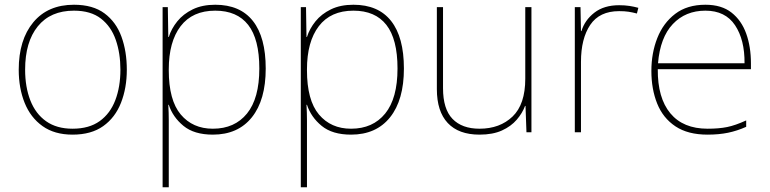

<svg xmlns="http://www.w3.org/2000/svg" viewBox="-20 -558 3249 810"><path d="M515 -264Q515 -187 490.5 -124.5Q466 -62 415.5 -26Q365 10 286 10Q210 10 159.5 -26Q109 -62 84 -124Q59 -186 59 -264Q59 -390 120.5 -464Q182 -538 292 -538Q372 -538 421 -501.5Q470 -465 492.5 -403Q515 -341 515 -264ZM86 -264Q86 -191 108 -134.5Q130 -78 174.5 -46.5Q219 -15 286 -15Q356 -15 400.5 -47Q445 -79 466.5 -135.5Q488 -192 488 -264Q488 -333 468.5 -389.5Q449 -446 406 -479.5Q363 -513 292 -513Q193 -513 139.5 -447Q86 -381 86 -264Z M888 -538Q993 -538 1047 -469.5Q1101 -401 1101 -269Q1101 -136 1042.5 -63Q984 10 878 10Q799 10 754 -27Q709 -64 692 -116H690Q692 -82 692 -49.5Q692 -17 692 15V232H666V-528H688L690 -402H692Q703 -437 728 -468Q753 -499 793 -518.5Q833 -538 888 -538ZM888 -513Q792 -513 742 -447.5Q692 -382 692 -265V-262Q692 -135 742.5 -75Q793 -15 878 -15Q970 -15 1022 -79Q1074 -143 1074 -269Q1074 -393 1027 -453Q980 -513 888 -513Z M1471 -538Q1576 -538 1630 -469.5Q1684 -401 1684 -269Q1684 -136 1625.5 -63Q1567 10 1461 10Q1382 10 1337 -27Q1292 -64 1275 -116H1273Q1275 -82 1275 -49.5Q1275 -17 1275 15V232H1249V-528H1271L1273 -402H1275Q1286 -437 1311 -468Q1336 -499 1376 -518.5Q1416 -538 1471 -538ZM1471 -513Q1375 -513 1325 -447.5Q1275 -382 1275 -265V-262Q1275 -135 1325.5 -75Q1376 -15 1461 -15Q1553 -15 1605 -79Q1657 -143 1657 -269Q1657 -393 1610 -453Q1563 -513 1471 -513Z M2222 -528V0H2201L2197 -111H2195Q2184 -81 2160 -53Q2136 -25 2097.5 -7.5Q2059 10 2003 10Q1915 10 1869 -39Q1823 -88 1823 -182V-528H1849V-186Q1849 -98 1889 -56.5Q1929 -15 2003 -15Q2089 -15 2142.5 -66.5Q2196 -118 2196 -226V-528Z M2592 -536Q2616 -536 2635.5 -533Q2655 -530 2673 -525L2667 -501Q2648 -506 2631.5 -508.5Q2615 -511 2592 -511Q2509 -511 2470 -453Q2431 -395 2431 -297V0H2405V-528H2429L2431 -427H2433Q2447 -473 2487.5 -504.5Q2528 -536 2592 -536Z M2956 -538Q3024 -538 3066 -505Q3108 -472 3128 -416.5Q3148 -361 3148 -291V-266H2755Q2754 -145 2808 -80Q2862 -15 2965 -15Q3013 -15 3047.5 -22Q3082 -29 3128 -50V-23Q3090 -6 3051.5 2Q3013 10 2965 10Q2882 10 2829.5 -25Q2777 -60 2752.5 -121Q2728 -182 2728 -259Q2728 -334 2753 -397.5Q2778 -461 2828.5 -499.5Q2879 -538 2956 -538ZM2956 -513Q2872 -513 2818.5 -456.5Q2765 -400 2756 -291H3121Q3122 -390 3081 -451.5Q3040 -513 2956 -513Z"/></svg>

Font: Noto Sans Bengali Thin
Style: Regular
Weight: 100
Designer: Jelle Bosma - Monotype Design Team
Foundry: Monotype Imaging Inc.
Version: Version 2.003; ttfautohint (v1.8.4.7-5d5b)